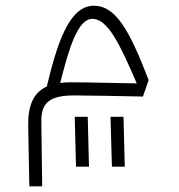

<svg xmlns="http://www.w3.org/2000/svg" viewBox="-20 -332 626 671"><path d="M82.5 319.3H127.4L124.5 93.8C123.5 32.7 147 1.5 238.3 1.5C294.9 1.5 399.9 3.9 479.5 5.4L499.5 -52.2C431.2 -230 383.3 -312 308.1 -312C220.2 -312 178.7 -175.8 143.6 -29.8C96.2 -7.8 77.1 37.6 78.6 108.9ZM190.4 -42C220.7 -162.1 251.5 -266.1 302.7 -266.1C356.9 -266.1 398.9 -177.7 458 -40.5C393.6 -41.5 291 -44.4 227.5 -44.4C214.4 -44.4 201.7 -43.9 190.4 -42ZM245.6 250.5H291L286.6 76.2H241.2ZM371.1 250.5H416L411.6 76.2H366.2Z"/></svg>

Font: Cascadia Code PL ExtraLight
Style: Regular
Weight: 200
Monospace: yes
Designer: Aaron Bell
Foundry: Saja Typeworks
Version: Version 2404.023